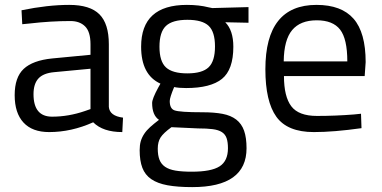

<svg xmlns="http://www.w3.org/2000/svg" viewBox="-20 -530 1560 785"><path d="M425 -349V-93Q428 -56 483 -49L480 10Q401 10 361 -30Q272 10 181 10Q112 10 76 -29Q40 -68 40 -141Q40 -214 77 -248.5Q114 -283 193 -291L350 -306V-349Q350 -400 328 -422Q306 -444 268 -444Q228 -444 186.5 -441.5Q145 -439 102 -434L71 -431L68 -488Q175 -510 263 -510Q348 -510 386.5 -471.5Q425 -433 425 -349ZM117 -145Q117 -53 193 -53Q260 -53 327 -76L350 -84V-249L202 -235Q157 -231 137 -209Q117 -187 117 -145Z M766 235Q706 235 665 227.5Q624 220 598.5 202.5Q573 185 562 156Q551 127 551 84Q551 63 555.5 47.5Q560 32 569.5 17.5Q579 3 594 -10.5Q609 -24 630 -40Q602 -59 602 -109Q602 -126 627 -172L636 -188Q557 -224 557 -339Q557 -510 744 -510Q794 -510 833 -500L848 -497L996 -501V-437L901 -439Q934 -406 934 -339Q934 -245 887.5 -207.5Q841 -170 741 -170Q712 -170 692 -174Q674 -131 674 -117Q674 -86 693 -79Q714 -71 808 -71Q856 -71 890 -64.5Q924 -58 946 -41Q968 -24 978 4.5Q988 33 988 76Q988 235 766 235ZM632 -339Q632 -279 658.5 -254.5Q685 -230 746 -230Q807 -230 833 -255Q859 -280 859 -340Q859 -400 833 -424.5Q807 -449 746 -449Q685 -449 658.5 -424Q632 -399 632 -339ZM625 78Q625 105 632 123Q639 141 655 152Q671 163 697.5 167.5Q724 172 764 172Q844 172 878 150Q912 128 912 76Q912 51 906.5 35Q901 19 887 10Q873 1 849 -2Q825 -5 789 -5L681 -10Q648 14 636.5 32Q625 50 625 78Z M1427 -62 1456 -65 1458 -6Q1401 2 1352.5 6Q1304 10 1263 10Q1155 10 1110 -52.5Q1065 -115 1065 -247Q1065 -510 1274 -510Q1376 -510 1425.5 -453.5Q1475 -397 1475 -276L1471 -219H1141Q1141 -135 1171 -95.5Q1201 -56 1276 -56Q1351 -56 1427 -62ZM1140 -279H1400Q1400 -371 1370.5 -409Q1341 -447 1275 -447Q1208 -447 1174.5 -407Q1141 -367 1140 -279Z"/></svg>

Font: Sunflower Light
Style: Regular
Weight: 300
Designer: JIKJI
Foundry: JIKJI
Version: Version 1.00